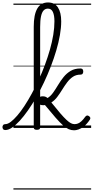

<svg xmlns="http://www.w3.org/2000/svg" viewBox="-109 -1039 760 1559"><path d="M217 -4Q217 6 210.5 10.5Q204 15 190 15Q177 15 171 10.5Q165 6 165 -4V-822Q165 -919 193.5 -969Q222 -1019 281 -1019Q335 -1019 361.5 -978.5Q388 -938 388 -866Q388 -814 377.5 -754Q367 -694 348 -629.5Q329 -565 303.5 -499Q278 -433 248 -369.5Q218 -306 185 -248.5Q152 -191 118 -142.5Q84 -94 51.5 -58.5Q19 -23 -11 -3Q-41 17 -66 17Q-78 17 -83.5 9.5Q-89 2 -89 -7Q-89 -16 -83.5 -23.5Q-78 -31 -66 -31Q-46 -31 -21.5 -49.5Q3 -68 31.5 -101Q60 -134 89.5 -179Q119 -224 148.5 -278Q178 -332 205.5 -391.5Q233 -451 256 -513Q279 -575 296.5 -636.5Q314 -698 323.5 -756Q333 -814 333 -866Q333 -914 320.5 -941.5Q308 -969 280 -969Q259 -969 245 -954Q231 -939 224 -906Q217 -873 217 -819ZM493 19Q470 19 449 10Q428 1 402.5 -21.5Q377 -44 342 -84Q307 -124 256 -186Q252 -185 248 -185Q244 -185 239 -185Q218 -185 209 -195Q200 -205 200 -221Q200 -237 209 -247Q218 -257 238 -257Q251 -257 260 -253.5Q269 -250 277 -243Q302 -258 322.5 -287Q343 -316 363 -349.5Q383 -383 407.5 -413.5Q432 -444 465 -463.5Q498 -483 544 -483Q557 -483 562 -476Q567 -469 567 -458Q567 -448 562 -440.5Q557 -433 544 -433Q509 -433 483 -415.5Q457 -398 436 -370Q415 -342 396 -311Q377 -280 356 -252Q335 -224 308 -207Q351 -153 380.5 -119Q410 -85 431 -65.5Q452 -46 467 -38.5Q482 -31 496 -31Q510 -31 523.5 -36Q537 -41 552 -54.5Q567 -68 584 -92Q591 -100 598 -101Q605 -102 612 -97Q622 -91 624 -83.5Q626 -76 621 -68Q598 -33 574 -14Q550 5 529 12Q508 19 493 19ZM0 490H631V500H0ZM0 -20H631V0H0ZM0 -505H631V-500H0ZM0 -1010H631V-1000H0Z"/></svg>

Font: Playwrite PE Guides
Style: Regular
Weight: 400
Designer: Veronika Burian, José Scaglione
Foundry: TypeTogether
Version: Version 1.003